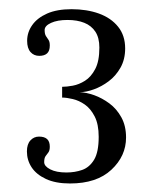

<svg xmlns="http://www.w3.org/2000/svg" viewBox="-20 -754 340 428"><path d="M136 -345Q104 -345 82.5 -355Q61 -365 50.5 -381Q40 -397 40 -416.5Q40 -432.5 47.8 -441Q55.5 -449.5 67 -449.5Q79 -449.5 85 -444Q91 -438.5 91 -427Q91 -418.5 87.8 -414.2Q84.5 -410 81.5 -405.8Q78.5 -401.5 78.5 -392.5Q78.5 -383.5 92 -376.5Q105.5 -369.5 128 -369.5Q147 -369.5 163.2 -375.2Q179.5 -381 189.8 -398Q200 -415 200 -449Q200 -477 191 -494.5Q182 -512 169 -521Q156 -530 142.2 -533.2Q128.5 -536.5 118.5 -536.5V-560.5Q128.5 -560.5 142.2 -563Q156 -565.5 169.5 -574Q183 -582.5 192.2 -600Q201.5 -617.5 201.5 -648Q201.5 -670 192.5 -683.5Q183.5 -697 167.8 -703.2Q152 -709.5 130.5 -709.5Q108 -709.5 93.8 -703Q79.5 -696.5 79.5 -687Q79.5 -678 82.5 -673.5Q85.5 -669 88.2 -665Q91 -661 91 -652.5Q91 -640.5 85 -635Q79 -629.5 67.5 -629.5Q55.5 -629.5 48 -638Q40.5 -646.5 40.5 -663Q40.5 -682 51.8 -698Q63 -714 85 -723.8Q107 -733.5 139.5 -733.5Q173.5 -733.5 200.5 -723.8Q227.5 -714 243.2 -694.5Q259 -675 259 -646Q259 -621.5 248.5 -603Q238 -584.5 222.2 -572.8Q206.5 -561 189.2 -554.8Q172 -548.5 157.5 -548.5Q172.5 -548 190 -541.8Q207.5 -535.5 223.8 -523.5Q240 -511.5 250.5 -492.5Q261 -473.5 261 -447.5Q261 -406 228.2 -375.5Q195.5 -345 136 -345Z"/></svg>

Font: Imbue Thin 10pt Light
Style: Regular
Weight: 300
Version: Version 1.102